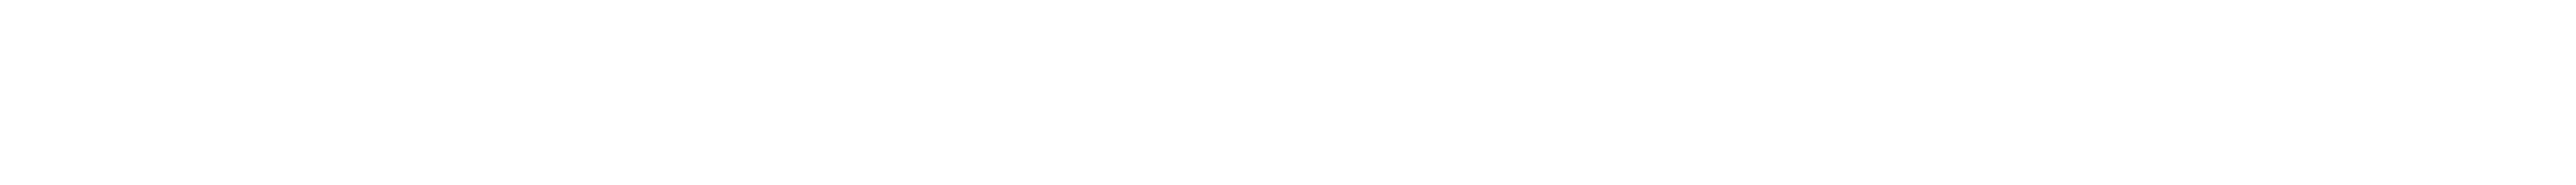

<svg xmlns="http://www.w3.org/2000/svg" viewBox="-99 67 556 40"><path d="M-79 87Z"/></svg>

Font: MewTooHand
Style: Reversed
Weight: 400
Designer: Mew Too, Robert Jablonski
Version: Version 0.77